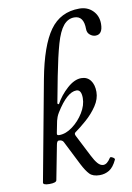

<svg xmlns="http://www.w3.org/2000/svg" viewBox="-83 -768 575 834"><g transform="rotate(-10 204.0 -351.0)"><path d="M67 13Q37 13 40 1L122 -440Q149 -584 196 -649.5Q243 -715 326 -715Q362 -715 385 -692Q408 -669 408 -634Q408 -587 376 -587Q363 -587 351.5 -596.5Q340 -606 340 -622Q340 -681 298 -681Q270 -681 250 -657Q230 -633 215 -580.5Q200 -528 183 -441L161 -325L167 -321Q187 -358 219.5 -387Q252 -416 282 -416Q308 -416 322.5 -397Q337 -378 337 -346Q337 -315 317 -285Q297 -255 268.5 -230Q240 -205 216 -188Q210 -183 216 -172L264 -78Q276 -54 287.5 -41Q299 -28 312 -28Q320 -28 328 -34Q336 -40 345 -54Q348 -58 357.5 -52.5Q367 -47 365 -42Q350 -10 331 1.5Q312 13 289 13Q259 13 244.5 -2Q230 -17 214 -48L160 -155Q155 -166 139 -166Q131 -166 128 -149L99 1Q98 13 67 13ZM146 -189Q175 -189 204.5 -211Q234 -233 254 -265.5Q274 -298 274 -330Q274 -367 252 -367Q211 -367 161 -286Q155 -276 152 -268Q149 -260 147 -252L137 -202Q137 -201 136.5 -199Q136 -197 136 -195Q136 -189 146 -189Z"/></g></svg>

Font: Junicode Two Beta Condensed
Style: Italic
Weight: 400
Width: 3
Italic angle: -9°
Version: Version 1.053; ttfautohint (v1.8.4)